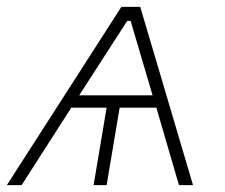

<svg xmlns="http://www.w3.org/2000/svg" viewBox="-39 -540 656 560"><path d="M370 -520H315L-19 0H24L169 -226H272L234 0H272L310 -226H417L483 0H524ZM192 -262 332 -479H342L406 -262Z"/></svg>

Font: Fixel Display ExtraLight
Style: Italic
Weight: 200
Italic angle: -10°
Designer: AlfaBravo + MacPaw
Foundry: Kyrylo Tkachov, Marchela Mozhyna, Serhii Makarenko, Maria Weinstein, Zakhar Kryvoshyya
Version: Version 1.210;Glyphs 3.2 (3217)